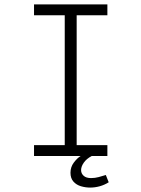

<svg xmlns="http://www.w3.org/2000/svg" viewBox="-20 -706 640 869"><path d="M134 0V-49H273V-637H134V-686H466V-637H327V-49H466V0ZM388 143Q367 143 346.5 137Q326 131 312.5 116Q299 101 299 76Q299 50 314 30Q329 10 345 0H395Q371 13 359 30.5Q347 48 347 64Q347 79 358.5 89.5Q370 100 392 100Q410 100 426.5 95.5Q443 91 459 86L472 119Q453 131 431.5 137Q410 143 388 143Z"/></svg>

Font: Chivo Mono Thin
Style: Regular
Weight: 250
Designer: Hector Gatti
Foundry: Omnibus-Type
Version: Version 1.008